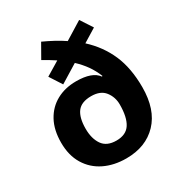

<svg xmlns="http://www.w3.org/2000/svg" viewBox="-180 -895 978 1035"><g transform="rotate(-30 309.5 -377.5)"><path d="M224 -765Q259 -749 290.5 -732Q322 -715 350 -696L460 -764L509 -689L426 -638Q499 -571 536.5 -485Q574 -399 574 -280Q574 -141 502 -65.5Q430 10 308 10Q232 10 172.5 -19Q113 -48 79 -104Q45 -160 45 -239Q45 -318 75 -373Q105 -428 158 -457Q211 -486 280 -486Q380 -486 414 -438L418 -440Q402 -480 379 -512.5Q356 -545 324 -575L212 -506L163 -582L249 -634Q232 -645 213.5 -656.5Q195 -668 175 -679ZM310 -376Q249 -376 223 -341.5Q197 -307 197 -238Q197 -177 223.5 -138.5Q250 -100 310 -100Q370 -100 396 -140.5Q422 -181 422 -260Q422 -306 395 -341Q368 -376 310 -376Z"/></g></svg>

Font: Noto IKEA Latin
Style: Bold
Weight: 700
Designer: Monotype Design Team
Foundry: Monotype Imaging Inc.
Version: Version 1.0